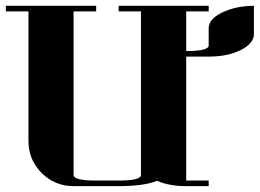

<svg xmlns="http://www.w3.org/2000/svg" viewBox="-20 -635 886 655"><path d="M0 -596.2V-615.2H308.1V-596.2H231V-38.1Q231 -19 308.1 -19H384.8Q460.9 -19 460.9 -38.1V-596.2H384.8V-615.2H691.9V-596.2H615.2V-460.9Q691.9 -460.9 691.9 -480V-538.1Q691.9 -569.8 736.8 -591.8Q783.2 -614.7 846.2 -615.2V-519Q846.2 -486.8 800.8 -463.9Q755.9 -441.9 691.9 -441.9H615.2V-19H691.9V0H615.2Q557.1 0 516.1 -18.1Q470.7 0 384.8 0H231Q167 0 122.1 -44.9Q77.1 -89.8 77.1 -153.8V-596.2Z"/></svg>

Font: Hjet
Style: Regular
Weight: 400
Designer: T. Christopher White
Version: Version 1.2